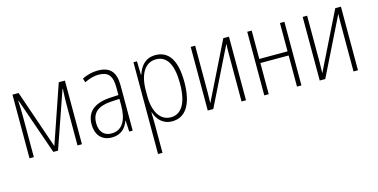

<svg xmlns="http://www.w3.org/2000/svg" viewBox="-75 -923 3034 1542"><g transform="rotate(-15 1441.5 -152.5)"><path d="M76 0H112V-348C112 -373 111 -420 108 -469H111L274 0H313L476 -469H479C476 -410 475 -371 475 -347V0H512V-529H461L294 -43L127 -529H76Z M760 10C840 10 878 -38 898 -92H900L905 0H934V-375C934 -489 888 -539 786 -539C742 -539 698 -528 656 -507L667 -474C712 -495 747 -505 784 -505C862 -505 897 -469 897 -370V-306L823 -302C696 -293 628 -239 628 -133C628 -53 670 10 760 10ZM765 -22C703 -22 666 -62 666 -134C666 -219 717 -263 826 -270L897 -274V-219C897 -101 857 -22 765 -22Z M1082 234H1119V-16C1119 -48 1118 -79 1117 -102H1120C1138 -45 1181 10 1262 10C1370 10 1436 -82 1436 -270C1436 -450 1377 -539 1266 -539C1180 -539 1138 -481 1117 -416H1114L1111 -529H1082ZM1259 -24C1174 -24 1119 -103 1119 -239V-284C1119 -417 1169 -505 1262 -505C1354 -505 1399 -422 1399 -269C1399 -95 1341 -24 1259 -24Z M1558 0H1604L1840 -477H1841C1839 -443 1839 -410 1839 -377V0H1876V-529H1829L1593 -51C1594 -81 1595 -111 1595 -143V-529H1558Z M2028 0H2065V-259H2300V0H2337V-529H2300V-293H2065V-529H2028Z M2489 0H2535L2771 -477H2772C2770 -443 2770 -410 2770 -377V0H2807V-529H2760L2524 -51C2525 -81 2526 -111 2526 -143V-529H2489Z"/></g></svg>

Font: Noto Sans Condensed ExtraLight
Style: Regular
Weight: 200
Width: 3
Designer: Monotype Design Team
Foundry: Monotype Imaging Inc.
Version: Version 2.013